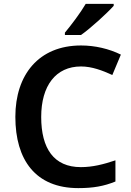

<svg xmlns="http://www.w3.org/2000/svg" viewBox="-20 -958 675 988"><path d="M565 -928V-938H421C395 -893 345 -827 314 -790V-778H397C447 -813 532 -891 565 -928ZM397 -616C453 -616 508 -595 558 -572L602 -677C541 -707 469 -724 397 -724C179 -724 59 -573 59 -357C59 -135 163 10 383 10C460 10 515 0 574 -24V-133C512 -112 456 -98 396 -98C257 -98 192 -194 192 -356C192 -517 267 -616 397 -616Z"/></svg>

Font: Noto Sans Bengali SemiBold
Style: Regular
Weight: 600
Designer: Jelle Bosma - Monotype Design Team
Foundry: Monotype Imaging Inc.
Version: Version 2.003